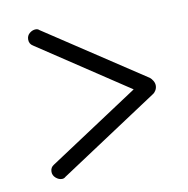

<svg xmlns="http://www.w3.org/2000/svg" viewBox="-56 -539 511 522"><g transform="rotate(-10 199.5 -277.5)"><path d="M75 -71Q66 -71 58 -78Q50 -85 50 -95Q50 -107 60 -113L309 -277L60 -442Q50 -448 50 -460Q50 -471 58 -477.5Q66 -484 75 -484Q81 -484 85 -480L358 -300Q362 -297 366 -290.5Q370 -284 370 -277Q370 -270 366.5 -264Q363 -258 358 -255L85 -75Q81 -71 75 -71Z"/></g></svg>

Font: Dosis ExtraLight Light
Style: Regular
Weight: 300
Version: Version 3.001; ttfautohint (v1.8.2)